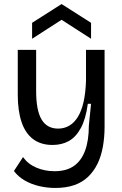

<svg xmlns="http://www.w3.org/2000/svg" viewBox="-20 -764 606 951"><path d="M254 167Q214 167 175 158Q136 149 103.5 130.5Q71 112 49 83L94 14Q119 49 160.5 66.5Q202 84 250 84Q309 84 346 58Q383 32 401.5 -18Q420 -68 420 -141L431 -250H415Q405 -175 380.5 -130Q356 -85 321 -65.5Q286 -46 240 -46Q183 -46 144.5 -74.5Q106 -103 87 -159Q68 -215 68 -294V-517H159V-313Q159 -217 186 -172Q213 -127 268 -127Q298 -127 323 -141.5Q348 -156 366 -185.5Q384 -215 394 -259.5Q404 -304 406 -364V-517H498V-137Q498 -84 489.5 -37Q481 10 463 47Q445 84 416.5 111.5Q388 139 347.5 153Q307 167 254 167ZM139 -572V-651L285 -744L431 -651V-572L285 -666Z"/></svg>

Font: Bricolage Grotesque 36pt
Style: Regular
Weight: 400
Designer: Mathieu Triay
Foundry: Atelier Triay
Version: Version 1.001;gftools[0.9.33.dev8+g029e19f]